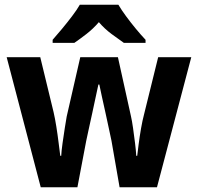

<svg xmlns="http://www.w3.org/2000/svg" viewBox="-20 -852 831 806"><path d="M448 -261Q445 -276 438 -308Q431 -340 423 -377.5Q415 -415 407.5 -447.5Q400 -480 397 -497H393Q389 -479 382 -446Q375 -413 367 -376Q359 -339 352 -307.5Q345 -276 342 -261L305 -66H151L8 -612H149L205 -381Q211 -355 216.5 -320.5Q222 -286 226 -253Q230 -220 233 -198H237Q238 -218 242.5 -250.5Q247 -283 252 -314.5Q257 -346 260 -363L317 -612H475L530 -363Q534 -346 538.5 -314.5Q543 -283 547 -250.5Q551 -218 552 -198H556Q558 -215 562 -246.5Q566 -278 572 -312.5Q578 -347 585 -373L644 -612H783L639 -66H482ZM477 -832Q490 -810 509.5 -783.5Q529 -757 550.5 -731Q572 -705 591 -685V-672H500Q477 -688 448 -709.5Q419 -731 395 -759Q371 -731 342.5 -709Q314 -687 292 -672H201V-685Q218 -704 240 -730.5Q262 -757 282.5 -784Q303 -811 315 -832Z"/></svg>

Font: Noto Sans Malayalam UI SemiCondensed
Style: Bold
Weight: 700
Width: 4
Designer: Jelle Bosma - Monotype Design Team
Foundry: Monotype Imaging Inc.
Version: Version 2.104; ttfautohint (v1.8.4.7-5d5b)